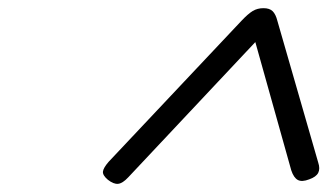

<svg xmlns="http://www.w3.org/2000/svg" viewBox="-20 -1035 803 470"><path d="M246 -639 571 -984Q587 -1001 598.5 -1008Q610 -1015 625 -1015Q640 -1015 647.5 -1007.5Q655 -1000 659 -984L759 -637Q764 -622 759 -612Q754 -602 737 -596Q719 -589 709 -594.5Q699 -600 693 -618L605 -932L294 -601Q280 -586 269 -585Q258 -584 244 -595Q231 -606 232 -615Q233 -624 246 -639Z"/></svg>

Font: Playwrite RO Light
Style: Regular
Weight: 300
Version: Version 1.002